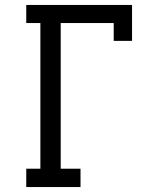

<svg xmlns="http://www.w3.org/2000/svg" viewBox="-20 -755 640 775"><path d="M86 0V-74H143V-662H86V-735H513V-590H439V-662H225V-74H305V0Z"/></svg>

Font: Iosevka HT Extended
Style: Regular
Weight: 400
Width: 7
Monospace: yes
Designer: Belleve Invis
Foundry: Belleve Invis
Version: Version 32.3.0; ttfautohint (v1.8.4)